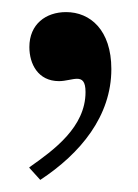

<svg xmlns="http://www.w3.org/2000/svg" viewBox="-20 -127 229 319"><path d="M78.1 7.8C88.9 7.8 100.1 3.9 107.9 3.9C116.2 3.9 122.1 7.8 122.1 25.9C122.1 84 69.8 122.1 28.8 150.9V151.9L46.9 171.9C113.8 127.9 165 65.9 165 -12.2C165 -77.1 129.9 -106.9 89.8 -106.9C56.2 -106.9 28.8 -86.9 28.8 -48.8C28.8 -21 43 7.8 78.1 7.8Z"/></svg>

Font: MusGlyphs
Style: Regular
Weight: 400
Version: Version 2.1